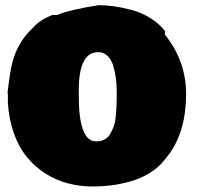

<svg xmlns="http://www.w3.org/2000/svg" viewBox="-20 -713 750 727"><path d="M9.8 -353.5 8.8 -364.3Q18.1 -443.8 26.4 -475.1Q45.4 -548.3 94.7 -597.7L106.4 -609.4Q129.9 -636.7 177.7 -656.2H196.3Q244.1 -676.3 353.5 -693.4Q380.9 -693.4 410.9 -689.2Q440.9 -685.1 477.5 -675.5Q514.2 -666 548.1 -645.3Q582 -624.5 604.5 -595.7V-582Q684.6 -481.9 684.6 -357.4Q684.6 -217.3 620.1 -128.9L600.6 -104.5Q578.1 -76.7 544.7 -56.6Q511.2 -36.6 473.6 -26.1Q436 -15.6 401.6 -11.2Q367.2 -6.8 333 -6.8Q282.7 -6.8 237.1 -18.8Q191.4 -30.8 151.6 -56.2Q111.8 -81.5 81.5 -118.7Q51.3 -155.8 32.5 -208.3Q13.7 -260.7 9.8 -324.2ZM278.3 -349.6Q278.3 -177.7 343.8 -177.7Q361.8 -177.7 375.2 -184.6Q388.7 -191.4 397 -205.6Q405.3 -219.7 410.6 -234.4Q416 -249 418.2 -271Q420.4 -293 421.1 -309.6Q421.9 -326.2 421.9 -349.6V-367.2Q421.9 -392.6 418.9 -416Q416 -439.5 408.9 -463.1Q401.9 -486.8 387.2 -501.2Q372.6 -515.6 351.6 -515.6Q278.3 -515.6 278.3 -371.1Z"/></svg>

Font: Bowlby One SC
Style: Regular
Weight: 400
Width: 1
Version: Version 1.2